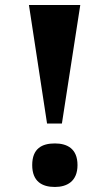

<svg xmlns="http://www.w3.org/2000/svg" viewBox="-20 -734 433 763"><path d="M167 -243H226L299 -714H95ZM198 9C246 9 288 -13 288 -78C288 -144 246 -164 198 -164C147 -164 108 -144 108 -78C108 -13 147 9 198 9Z"/></svg>

Font: Noto Serif Tamil SemiCondensed Black
Style: Regular
Weight: 900
Width: 4
Designer: Indian Type Foundry, Tom Grace, and the Monotype Design Team
Foundry: Monotype Imaging Inc.
Version: Version 2.004